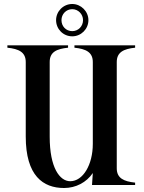

<svg xmlns="http://www.w3.org/2000/svg" viewBox="-20 -927 722 962"><path d="M657 -688V-700H353V-688C410 -682 445 -666 445 -616V-206C445 -102 396 -19 332 -19C279 -19 229 -87 229 -242V-616C229 -667 264 -682 321 -688V-700H17V-688C74 -682 109 -666 109 -616V-243C109 -46 196 15 301 15C360 15 413 -13 445 -60L441 0H657V-12C600 -18 565 -34 565 -84V-616C565 -666 600 -682 657 -688ZM342 -745C386 -745 423 -781 423 -826C423 -870 386 -907 342 -907C297 -907 261 -870 261 -826C261 -781 297 -745 342 -745ZM342 -771C311 -771 288 -795 288 -826C288 -856 311 -881 342 -881C372 -881 396 -856 396 -826C396 -795 372 -771 342 -771Z"/></svg>

Font: Sprat Condensed Medium
Style: Regular
Weight: 500
Width: 3
Designer: Ethan Nakache
Foundry: Collletttivo
Version: Version 2.000;Glyphs 3.2 (3217)